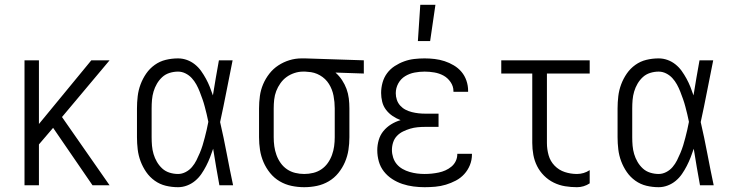

<svg xmlns="http://www.w3.org/2000/svg" viewBox="-20 -771 3040 799"><path d="M436 0H365L201 -239L142 -170V0H82V-520H142V-255L360 -520H436L238 -284Z M721 8Q695 8 670 2Q645 -4 624 -19Q603 -34 588.5 -55Q574 -76 565 -100Q556 -124 553 -149.5Q550 -175 550 -200V-320Q550 -345 553 -370.5Q556 -396 565 -420Q574 -444 588.5 -465Q603 -486 624 -501Q645 -516 670 -522Q695 -528 721 -528Q740 -528 758 -521.5Q776 -515 791 -503Q806 -491 817 -475.5Q828 -460 837 -443.5Q846 -427 853 -409.5Q860 -392 866 -374Q872 -410 878 -446.5Q884 -483 891 -520H948Q935 -456 922.5 -391.5Q910 -327 896 -263Q911 -198 923.5 -132Q936 -66 950 0H893Q886 -38 879.5 -76Q873 -114 867 -152Q861 -134 854 -116Q847 -98 838 -80.5Q829 -63 818 -47Q807 -31 792 -18.5Q777 -6 758.5 1Q740 8 721 8ZM721 -47Q737 -47 752.5 -55Q768 -63 779 -76Q790 -89 797.5 -104Q805 -119 811.5 -134.5Q818 -150 823 -166Q828 -182 832 -198Q836 -214 840 -230.5Q844 -247 847 -264Q844 -280 840 -296Q836 -312 832 -327.5Q828 -343 822.5 -358.5Q817 -374 811 -389.5Q805 -405 797 -419.5Q789 -434 778 -446Q767 -458 752 -465.5Q737 -473 721 -473Q703 -473 685.5 -467.5Q668 -462 655 -450Q642 -438 633 -422.5Q624 -407 619 -390Q614 -373 612.5 -355.5Q611 -338 611 -320V-200Q611 -182 612.5 -164.5Q614 -147 619 -130Q624 -113 633 -97.5Q642 -82 655 -70Q668 -58 685.5 -52.5Q703 -47 721 -47Z M1246 8Q1219 8 1193 2.5Q1167 -3 1144 -16.5Q1121 -30 1104 -51Q1087 -72 1076.5 -96.5Q1066 -121 1062 -147Q1058 -173 1058 -200V-320Q1058 -346 1061.5 -371.5Q1065 -397 1075 -420.5Q1085 -444 1101 -464.5Q1117 -485 1138.5 -499Q1160 -513 1184.5 -520.5Q1209 -528 1235 -528H1250L1494 -520V-465L1376 -469Q1392 -455 1403.5 -437.5Q1415 -420 1422 -401Q1429 -382 1431.5 -361.5Q1434 -341 1434 -320V-200Q1434 -173 1430 -147Q1426 -121 1415.5 -96.5Q1405 -72 1388 -51Q1371 -30 1348 -16.5Q1325 -3 1299 2.5Q1273 8 1246 8ZM1246 -47Q1265 -47 1283.5 -51.5Q1302 -56 1317.5 -66.5Q1333 -77 1344 -92.5Q1355 -108 1361.5 -126Q1368 -144 1370.5 -162.5Q1373 -181 1373 -200V-320Q1373 -346 1368 -372.5Q1363 -399 1349 -421.5Q1335 -444 1311.5 -457.5Q1288 -471 1261 -472L1250 -473H1241Q1223 -473 1205 -467Q1187 -461 1172.5 -450.5Q1158 -440 1147 -424.5Q1136 -409 1129.5 -392Q1123 -375 1121 -356.5Q1119 -338 1119 -320V-200Q1119 -181 1121.5 -162.5Q1124 -144 1130.5 -126Q1137 -108 1148 -92.5Q1159 -77 1174.5 -66.5Q1190 -56 1208.5 -51.5Q1227 -47 1246 -47Z M1747 8Q1724 8 1700.5 5Q1677 2 1654.5 -5.5Q1632 -13 1612 -26Q1592 -39 1577.5 -57.5Q1563 -76 1556.5 -99Q1550 -122 1550 -146Q1550 -167 1556 -188Q1562 -209 1575.5 -225.5Q1589 -242 1607.5 -253.5Q1626 -265 1647 -271Q1629 -278 1613.5 -288.5Q1598 -299 1586.5 -314Q1575 -329 1570.5 -347.5Q1566 -366 1566 -384Q1566 -406 1572 -427.5Q1578 -449 1591 -466.5Q1604 -484 1622.5 -496Q1641 -508 1661.5 -515.5Q1682 -523 1703.5 -525.5Q1725 -528 1747 -528Q1768 -528 1789 -525.5Q1810 -523 1830 -516.5Q1850 -510 1868.5 -499Q1887 -488 1900.5 -472Q1914 -456 1921 -435.5Q1928 -415 1928 -394V-389H1867V-392Q1867 -412 1855 -429.5Q1843 -447 1825.5 -456.5Q1808 -466 1787.5 -469.5Q1767 -473 1747 -473Q1726 -473 1705 -469Q1684 -465 1666 -454Q1648 -443 1637.5 -424Q1627 -405 1627 -383Q1627 -369 1631.5 -355.5Q1636 -342 1645.5 -331.5Q1655 -321 1667.5 -314.5Q1680 -308 1694 -304.5Q1708 -301 1722 -299.5Q1736 -298 1750 -298H1805V-243H1750Q1734 -243 1718 -241.5Q1702 -240 1687 -235.5Q1672 -231 1657.5 -224Q1643 -217 1632 -205.5Q1621 -194 1616 -178.5Q1611 -163 1611 -147Q1611 -131 1616 -115.5Q1621 -100 1631 -88Q1641 -76 1655 -68Q1669 -60 1684.5 -55.5Q1700 -51 1715.5 -49Q1731 -47 1747 -47Q1762 -47 1776.5 -48.5Q1791 -50 1805.5 -53Q1820 -56 1833.5 -62Q1847 -68 1858.5 -77.5Q1870 -87 1876.5 -100.5Q1883 -114 1883 -129V-131H1944V-128Q1944 -105 1935.5 -84Q1927 -63 1912 -46.5Q1897 -30 1877 -19.5Q1857 -9 1835.5 -2.5Q1814 4 1791.5 6Q1769 8 1747 8ZM1719 -600 1729 -751H1792L1770 -600Z M2381 8Q2356 8 2331.5 4Q2307 0 2284.5 -11Q2262 -22 2244 -40Q2226 -58 2215 -80Q2204 -102 2199.5 -126.5Q2195 -151 2195 -176V-465H2066V-520H2434V-465H2256V-176Q2256 -150 2263 -125Q2270 -100 2288 -81.5Q2306 -63 2330.5 -55Q2355 -47 2381 -47Q2395 -47 2408.5 -51Q2422 -55 2434 -63V-8Q2422 0 2408.5 4Q2395 8 2381 8Z M2721 8Q2695 8 2670 2Q2645 -4 2624 -19Q2603 -34 2588.5 -55Q2574 -76 2565 -100Q2556 -124 2553 -149.5Q2550 -175 2550 -200V-320Q2550 -345 2553 -370.5Q2556 -396 2565 -420Q2574 -444 2588.5 -465Q2603 -486 2624 -501Q2645 -516 2670 -522Q2695 -528 2721 -528Q2740 -528 2758 -521.5Q2776 -515 2791 -503Q2806 -491 2817 -475.5Q2828 -460 2837 -443.5Q2846 -427 2853 -409.5Q2860 -392 2866 -374Q2872 -410 2878 -446.5Q2884 -483 2891 -520H2948Q2935 -456 2922.5 -391.5Q2910 -327 2896 -263Q2911 -198 2923.5 -132Q2936 -66 2950 0H2893Q2886 -38 2879.5 -76Q2873 -114 2867 -152Q2861 -134 2854 -116Q2847 -98 2838 -80.5Q2829 -63 2818 -47Q2807 -31 2792 -18.5Q2777 -6 2758.5 1Q2740 8 2721 8ZM2721 -47Q2737 -47 2752.5 -55Q2768 -63 2779 -76Q2790 -89 2797.5 -104Q2805 -119 2811.5 -134.5Q2818 -150 2823 -166Q2828 -182 2832 -198Q2836 -214 2840 -230.5Q2844 -247 2847 -264Q2844 -280 2840 -296Q2836 -312 2832 -327.5Q2828 -343 2822.5 -358.5Q2817 -374 2811 -389.5Q2805 -405 2797 -419.5Q2789 -434 2778 -446Q2767 -458 2752 -465.5Q2737 -473 2721 -473Q2703 -473 2685.5 -467.5Q2668 -462 2655 -450Q2642 -438 2633 -422.5Q2624 -407 2619 -390Q2614 -373 2612.5 -355.5Q2611 -338 2611 -320V-200Q2611 -182 2612.5 -164.5Q2614 -147 2619 -130Q2624 -113 2633 -97.5Q2642 -82 2655 -70Q2668 -58 2685.5 -52.5Q2703 -47 2721 -47Z"/></svg>

Font: Iosevka Light
Style: Regular
Weight: 300
Monospace: yes
Designer: Belleve Invis
Foundry: Belleve Invis
Version: Version 32.5.0; ttfautohint (v1.8.4)